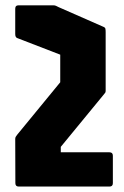

<svg xmlns="http://www.w3.org/2000/svg" viewBox="-20 -686 455 706"><path d="M49 0Q36.5 0 36.5 -12.5L36 -175Q36 -180 38 -183.2Q40 -186.5 43.5 -191L201.5 -383.5V-485L43.5 -546Q36 -548.5 36 -561V-654Q36 -666.5 48.5 -666.5H175Q182 -666.5 186 -664.5Q190 -662.5 195 -660L360 -587.5Q366.5 -585 367.5 -580.5Q368.5 -576 368.5 -567.5V-351.5Q368.5 -346.5 366.2 -344.2Q364 -342 360 -336.5L203.5 -146V-126H382.5Q395 -126 395 -113.5V-12.5Q395 0 382.5 0Z"/></svg>

Font: Jaro
Style: Regular
Weight: 400
Designer: Agyei Archer, Celine Hurka, Mirko Velimirović
Version: Version 1.000